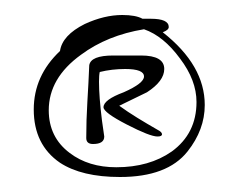

<svg xmlns="http://www.w3.org/2000/svg" viewBox="-20 -485 321 256"><path d="M140 -249Q89 -249 60 -268Q25 -292 25 -339Q25 -384 60 -417Q63 -438 93 -453Q119 -465 143 -465Q161 -465 170 -460H181Q205 -460 205 -449Q205 -445 197 -442Q253 -398 253 -345Q253 -312 230 -283Q203 -249 140 -249ZM135 -262Q179 -262 209 -283Q242 -307 242 -349Q242 -378 220 -407Q198 -437 172 -446Q123 -438 88 -412Q45 -381 45 -338Q45 -302 73 -281Q98 -262 135 -262ZM104 -293Q95 -293 95 -301Q95 -325 96.5 -349.5Q98 -374 99 -398Q101 -411 131 -411H168Q199 -411 199 -393Q199 -377 176 -362L139 -344Q150 -336 163 -328Q176 -320 190 -312Q196 -309 196 -306Q196 -303 190 -303Q180 -303 149 -319Q118 -335 118 -342Q118 -352 145 -362Q172 -374 172 -383Q172 -393 147 -393Q138 -393 129.5 -392Q121 -391 113 -389Q112 -385 112 -376Q112 -366 113 -353Q114 -340 116 -324L119 -303Q119 -293 104 -293Z"/></svg>

Font: Ole
Style: Regular
Weight: 400
Designer: Robert E. Leuschke
Foundry: Robert E. Leuschke
Version: Version 1.010; ttfautohint (v1.8.3)